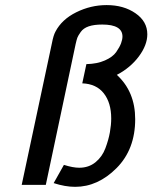

<svg xmlns="http://www.w3.org/2000/svg" viewBox="-20 -723 596 751"><path d="M64.9 0 183.1 -554.2Q189 -585 196.8 -599.1Q221.7 -647 278.3 -675Q335 -703.1 397 -703.1Q463.9 -703.1 510 -671.1Q556.2 -639.2 556.2 -588.9Q556.2 -546.9 523.2 -502.4Q490.2 -458 437 -430.2Q508.8 -364.3 508.8 -256.8Q508.8 -138.7 435.8 -65.4Q362.8 7.8 273.9 7.8Q234.9 7.8 189.9 -6.8L230 -78.1Q265.1 -66.9 290 -66.9Q327.1 -66.9 353.5 -88.4Q379.9 -109.9 392.3 -143.3Q404.8 -176.8 409.9 -205.8Q415 -234.9 415 -259.8Q415 -320.8 386 -357.9Q356.9 -395 301.8 -397L317.9 -472.2Q359.9 -473.1 390.4 -486.6Q420.9 -500 434.6 -519.5Q448.2 -539.1 453.6 -554Q459 -568.8 459 -580.1Q459 -627 379.9 -627Q347.7 -627 326.9 -619.9Q306.2 -612.8 295.7 -597.9Q285.2 -583 282.5 -575.4Q279.8 -567.9 275.9 -550.8L159.2 0Z"/></svg>

Font: CMU Bright
Style: SemiBoldOblique
Weight: 600
Italic angle: -12°
Version: Version 0.7.0